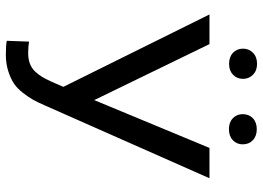

<svg xmlns="http://www.w3.org/2000/svg" viewBox="-145 -774 930 680"><g transform="rotate(90 320.0 -434.0)"><path d="M31.2 -710.9H136.2L334.5 -302.7L503.9 -710.9H611.3L353 -127Q342.3 -102.5 333.5 -86.7Q324.7 -70.8 309.1 -50.5Q293.5 -30.3 276.1 -18.6Q258.8 -6.8 232.2 1.7Q205.6 10.3 173.3 10.3Q136.7 10.3 124.5 6.8L127.4 -71.8Q144 -68.8 168.5 -68.8Q189.5 -68.8 205.6 -75Q221.7 -81.1 233.4 -93.5Q245.1 -106 252.4 -118.4Q259.8 -130.9 268.6 -149.9L287.6 -193.4ZM152.3 -829.6Q152.3 -850.6 167 -865Q181.6 -879.4 206.1 -879.4Q230 -879.4 244.6 -865Q259.3 -850.6 259.3 -829.6Q259.3 -808.1 244.6 -794.2Q230 -780.3 206.1 -780.3Q181.6 -780.3 167 -794.2Q152.3 -808.1 152.3 -829.6ZM384.3 -828.6Q384.3 -850.6 398.7 -864.5Q413.1 -878.4 437.5 -878.4Q461.9 -878.4 476.6 -864.5Q491.2 -850.6 491.2 -828.6Q491.2 -807.6 476.6 -793.7Q461.9 -779.8 437.5 -779.8Q413.1 -779.8 398.7 -793.7Q384.3 -807.6 384.3 -828.6Z"/></g></svg>

Font: Bert Sans Medium
Style: Regular
Weight: 500
Designer: Christian Robertson, Adam Twardoch, & Cristiano Sobral
Foundry: Google
Version: Version 12.135;January 10, 2020;FontCreator 12.0.0.2547 64-b